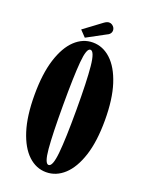

<svg xmlns="http://www.w3.org/2000/svg" viewBox="-157 -915 768 1005"><g transform="rotate(20 226.5 -413.0)"><path d="M228.5 11Q173 11 129 -30.2Q85 -71.5 59.5 -151.5Q34 -231.5 34 -349Q34 -467 59.5 -547.5Q85 -628 129 -669.5Q173 -711 228.5 -711Q284.5 -711 329.2 -669.5Q374 -628 400 -547.5Q426 -467 426 -349Q426 -231.5 400 -151.5Q374 -71.5 329.2 -30.2Q284.5 11 228.5 11ZM228.5 -29Q251 -29 259 -108.5Q267 -188 267 -349Q267 -510 259 -590.5Q251 -671 228.5 -671Q207 -671 200 -590.5Q193 -510 193 -349Q193 -188 200 -108.5Q207 -29 228.5 -29ZM179 -720 146.5 -754 244 -826.5Q260 -838.5 272 -838.5Q282 -838.5 289.5 -833.2Q297 -828 301 -821Q305 -814 305 -806Q305 -784.5 279 -774Z"/></g></svg>

Font: Imbue 10pt Black
Style: Regular
Weight: 900
Designer: Tyler Finck
Foundry: Etcetera Type Company
Version: Version 1.102; ttfautohint (v1.8.3)